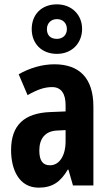

<svg xmlns="http://www.w3.org/2000/svg" viewBox="-20 -854 509 884"><path d="M242 -606C312 -606 358 -656 358 -721C358 -786 310 -834 242 -834C171 -834 126 -787 126 -720C126 -654 171 -606 242 -606ZM242 -675C211 -675 196 -693 196 -720C196 -747 215 -766 242 -766C270 -766 288 -747 288 -720C288 -693 269 -675 242 -675ZM230 -558C175 -558 116 -541 66 -512L107 -416C153 -442 185 -453 220 -453C263 -453 282 -421 282 -370V-341L210 -338C93 -333 31 -279 31 -163C31 -74 67 10 158 10C222 10 259 -17 292 -73H295L316 0H410V-363C410 -494 346 -558 230 -558ZM244 -253 282 -255V-204C282 -136 253 -93 210 -93C178 -93 161 -113 161 -161C161 -216 188 -251 244 -253Z"/></svg>

Font: Noto Sans Gurmukhi ExtraCondensed
Style: Bold
Weight: 700
Width: 2
Designer: Jelle Bosma - Monotype Design Team
Foundry: Monotype Imaging Inc.
Version: Version 2.004